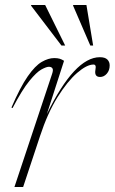

<svg xmlns="http://www.w3.org/2000/svg" viewBox="-20 -752 461 772"><path d="M189.5 -455Q195 -471 190.8 -477.2Q186.5 -483.5 176.5 -483.5Q166.5 -483.5 146.8 -472.8Q127 -462 98 -426.5Q69 -391 30.5 -317.5L26 -319.5Q61.5 -402 91.5 -445Q121.5 -488 148 -503.2Q174.5 -518.5 198 -518.5Q211.5 -518.5 220.2 -515.8Q229 -513 237.5 -507.5L168.5 -293.5Q280 -522 381.5 -522Q402 -522 411.5 -512.8Q421 -503.5 421 -489Q421 -469 409.5 -455.8Q398 -442.5 382.5 -442.5Q359 -442.5 363.5 -470Q366 -483.5 363.8 -488Q361.5 -492.5 356 -492.5Q329 -492.5 290 -458.8Q251 -425 211 -360.8Q171 -296.5 141 -205L73 0H38ZM242 -569H227L105 -729V-732H161.5ZM354.5 -569H343L274 -729V-732H327.5Z"/></svg>

Font: Newsreader Display ExtraLight
Style: Italic
Weight: 275
Italic angle: -17°
Designer: Hugues Gentile
Foundry: Production Type
Version: Version 1.001